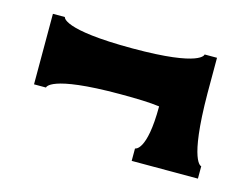

<svg xmlns="http://www.w3.org/2000/svg" viewBox="-52 -441 567 434"><g transform="rotate(15 231.5 -223.5)"><path d="M409 -361H380C380 -361 381 -332 219 -332C53 -332 53 -361 53 -361H25V-196H53C53 -196 53 -225 219 -225C259 -225 289 -224 311 -221C311 -115 283 -115 283 -115V-86H438V-115C438 -115 410 -115 409 -278Z"/></g></svg>

Font: Ouroboros
Style: Regular
Weight: 400
Designer: Ariel Martín Pérez
Foundry: Velvetyne Type Foundry
Version: Version 2.001;hotconv 1.0.109;makeotfexe 2.5.65596